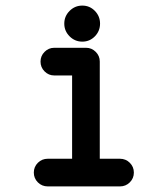

<svg xmlns="http://www.w3.org/2000/svg" viewBox="-20 -654 600 687"><path d="M229 -615Q248 -634 274.5 -634Q301 -634 319.5 -615Q338 -596 338 -569.5Q338 -543 319.5 -524Q301 -505 274.5 -505Q248 -505 229 -524Q210 -543 210 -569.5Q210 -596 229 -615ZM174 -384Q154 -384 139.5 -398.5Q125 -413 125 -433.5Q125 -454 139.5 -468.5Q154 -483 174 -483H288Q308 -483 322.5 -468.5Q337 -454 337 -434V-86H409Q430 -86 444.5 -71.5Q459 -57 459 -36.5Q459 -16 444.5 -1.5Q430 13 409 13H151Q130 13 115.5 -1.5Q101 -16 101 -36.5Q101 -57 115.5 -71.5Q130 -86 151 -86H238V-384Z"/></svg>

Font: Brass Mono
Style: Bold
Weight: 700
Monospace: yes
Version: Version 1.100; ttfautohint (v1.8.3) -l 8 -r 50 -G 200 -x 14 